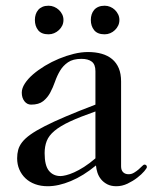

<svg xmlns="http://www.w3.org/2000/svg" viewBox="-20 -644 540 672"><path d="M314 -253.9Q259.8 -234.9 225.1 -218.8Q190.4 -202.6 170.7 -186Q150.9 -169.4 143.6 -150.6Q136.2 -131.8 136.2 -107.9Q136.2 -64.5 151.4 -46.1Q166.5 -27.8 191.9 -27.8Q199.2 -27.8 211.4 -30.8Q223.6 -33.7 239.5 -40.8Q255.4 -47.9 274.2 -59.8Q293 -71.8 314 -89.8ZM403.8 -62Q403.8 -48.3 410.9 -41.3Q418 -34.2 430.2 -34.2Q440.4 -34.2 449.2 -39.6Q458 -44.9 465.1 -51Q472.2 -57.1 477.3 -62.5Q482.4 -67.9 485.8 -67.9Q489.3 -67.9 491.7 -65.7Q494.1 -63.5 494.1 -59.1Q494.1 -55.7 484.9 -44.7Q475.6 -33.7 460.4 -22Q445.3 -10.3 426.3 -1.2Q407.2 7.8 387.2 7.8Q368.7 7.8 355.5 1Q342.3 -5.9 333.7 -16.4Q325.2 -26.9 321 -39.8Q316.9 -52.7 315.9 -64.9Q271.5 -28.3 228 -10.3Q184.6 7.8 147 7.8Q122.6 7.8 102.8 0.5Q83 -6.8 69.1 -20Q55.2 -33.2 47.6 -51Q40 -68.8 40 -89.8Q40 -106 43.7 -119.6Q47.4 -133.3 57.6 -146.5Q67.9 -159.7 86.7 -173.1Q105.5 -186.5 136 -202.1Q166.5 -217.8 210.2 -236.3Q253.9 -254.9 314 -277.8V-395Q314 -418.5 301.3 -428.2Q288.6 -438 265.1 -438Q235.4 -438 218 -426Q200.7 -414.1 190.2 -396.5Q179.7 -378.9 172.4 -357.9Q165 -336.9 155.5 -319.3Q146 -301.8 130.9 -289.8Q115.7 -277.8 88.9 -277.8Q74.7 -277.8 65.4 -289.8Q56.2 -301.8 56.2 -319.8Q56.2 -335 66.9 -351.6Q77.6 -368.2 95.7 -383.8Q113.8 -399.4 137.2 -413.6Q160.6 -427.7 186.5 -438.5Q212.4 -449.2 238.5 -455.6Q264.6 -461.9 288.1 -461.9Q314.5 -461.9 335.9 -455.8Q357.4 -449.7 372.6 -437Q387.7 -424.3 395.8 -405Q403.8 -385.7 403.8 -358.9ZM297.9 -574.2Q297.9 -584.5 300.8 -593.5Q303.7 -602.5 309.6 -609.4Q315.4 -616.2 324.7 -620.1Q334 -624 346.2 -624Q356.4 -624 365.7 -620.1Q375 -616.2 382.1 -609.4Q389.2 -602.5 393.6 -593.5Q397.9 -584.5 397.9 -574.2Q397.9 -563.5 393.6 -554.4Q389.2 -545.4 382.1 -538.6Q375 -531.7 365.7 -527.8Q356.4 -523.9 346.2 -523.9Q321.3 -523.9 309.6 -538.3Q297.9 -552.7 297.9 -574.2ZM102.1 -574.2Q102.1 -584.5 105 -593.5Q107.9 -602.5 113.8 -609.4Q119.6 -616.2 128.7 -620.1Q137.7 -624 149.9 -624Q160.2 -624 169.4 -620.1Q178.7 -616.2 186 -609.4Q193.4 -602.5 197.8 -593.5Q202.1 -584.5 202.1 -574.2Q202.1 -563.5 197.8 -554.4Q193.4 -545.4 186 -538.6Q178.7 -531.7 169.4 -527.8Q160.2 -523.9 149.9 -523.9Q125 -523.9 113.5 -538.3Q102.1 -552.7 102.1 -574.2Z"/></svg>

Font: XB Zar
Style: Regular
Weight: 400
Designer: Behnam
Foundry: Irmug
Version: Version 8.005 2009